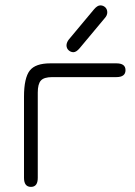

<svg xmlns="http://www.w3.org/2000/svg" viewBox="-20 -704 514 732"><path d="M98 8.5C98 8.5 98 8.5 98 8.5C80.5 8.5 71.5 -3 71.5 -26C71.5 -26 71.5 -26 71.5 -26C71.5 -26 71.5 -335.5 71.5 -335.5C71.5 -383 79 -416.5 93.5 -435C108 -453.5 134 -462.5 172 -462.5C172 -462.5 172 -462.5 172 -462.5C172 -462.5 423.5 -462.5 423.5 -462.5C447 -462.5 458.5 -454 458.5 -436.5C458.5 -436.5 458.5 -436.5 458.5 -436.5C458.5 -419 447 -410 423.5 -410C423.5 -410 423.5 -410 423.5 -410C423.5 -410 179 -410 179 -410C158 -410 143.5 -405.5 136 -397C128 -388.5 124 -373 124 -351C124 -351 124 -351 124 -351C124 -351 124 -26 124 -26C124 -3 115.5 8.5 98 8.5ZM260 -505C260 -505 260 -505 260 -505C253 -505 247 -507.5 241.5 -512.5C236 -517.5 233.5 -524 233.5 -531.5C233.5 -531.5 233.5 -531.5 233.5 -531.5C233.5 -535 234.5 -538.5 236 -542.5C237.5 -546 239.5 -550 242.5 -553.5C242.5 -553.5 242.5 -553.5 242.5 -553.5C242.5 -553.5 338.5 -668.5 338.5 -668.5C347 -678.5 355 -683.5 362.5 -683.5C362.5 -683.5 362.5 -683.5 362.5 -683.5C370 -683.5 376 -681 381.5 -676C386.5 -671 389 -664.5 389 -657C389 -657 389 -657 389 -657C389 -649.5 386 -642 379.5 -635C379.5 -635 379.5 -635 379.5 -635C379.5 -635 283.5 -520 283.5 -520C275 -510 267 -505 260 -505Z"/></svg>

Font: Jura-Fortis-Regular
Style: Regular
Weight: 500
Designer: Daniel Johnson, Alexei Vanyashin, Mirko Velimirovic
Foundry: Daniel Johnson
Version: ""